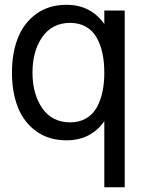

<svg xmlns="http://www.w3.org/2000/svg" viewBox="-20 -560 604 799"><path d="M499 -516.1V219.2H414.1V-55.7Q357.9 23.9 256.8 23.9Q183.6 23.9 131.6 -13.2Q79.6 -50.3 54.7 -113Q29.8 -175.8 29.8 -257.8Q29.8 -339.8 54.7 -402.6Q79.6 -465.3 131.6 -502.7Q183.6 -540 256.8 -540Q357.4 -540 414.1 -460V-516.1ZM272 -464.8Q197.3 -464.8 156.2 -406.2Q115.2 -347.7 115.2 -257.8Q115.2 -168 156.2 -109.4Q197.3 -50.8 272 -50.8Q309.6 -50.8 337.6 -66.9Q365.7 -83 382.1 -111.8Q398.4 -140.6 406.2 -177Q414.1 -213.4 414.1 -257.8Q414.1 -302.2 406.2 -338.6Q398.4 -375 382.1 -403.8Q365.7 -432.6 337.6 -448.7Q309.6 -464.8 272 -464.8Z"/></svg>

Font: Miedinger*
Style: Book
Weight: 400
Version: Version 001.000